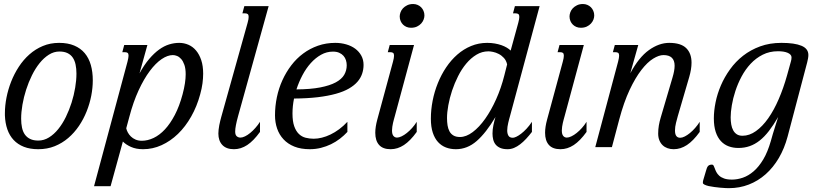

<svg xmlns="http://www.w3.org/2000/svg" viewBox="-20 -747 4203 975"><path d="M4.9 -172.4Q4.9 -210 12.9 -251.2Q21 -292.5 36.6 -332.3Q52.2 -372.1 75.4 -407.7Q98.6 -443.4 129.2 -470.5Q159.7 -497.6 197.5 -513.4Q235.4 -529.3 280.3 -529.3Q324.7 -529.3 356.9 -515.6Q389.2 -502 410.2 -477.1Q431.2 -452.1 441.2 -417Q451.2 -381.8 451.2 -338.9Q451.2 -301.3 443.4 -260.7Q435.5 -220.2 419.9 -181.2Q404.3 -142.1 380.9 -107.4Q357.4 -72.8 326.7 -46.4Q295.9 -20 257.8 -4.6Q219.7 10.7 174.3 10.7Q132.3 10.7 101.3 -1.5Q70.3 -13.7 49.3 -36.1Q28.3 -58.6 17.3 -90.3Q6.3 -122.1 4.9 -161.1ZM281.7 -485.4Q253.4 -485.4 228 -469.2Q202.6 -453.1 181.2 -426.5Q159.7 -399.9 142.3 -364.7Q125 -329.6 112.8 -291.7Q100.6 -253.9 94 -215.6Q87.4 -177.2 87.4 -144Q87.4 -119.1 91.8 -98.6Q96.2 -78.1 106.4 -63.7Q116.7 -49.3 133.3 -41.3Q149.9 -33.2 174.8 -33.2Q203.1 -33.2 228.8 -49.1Q254.4 -64.9 275.9 -91.6Q297.4 -118.2 314.5 -153.1Q331.5 -188 343.5 -225.8Q355.5 -263.7 361.8 -301.8Q368.2 -339.8 368.2 -373.5Q368.2 -398.4 363.8 -419.2Q359.4 -439.9 349.4 -454.6Q339.4 -469.2 322.8 -477.3Q306.2 -485.4 281.7 -485.4Z M621.1 -95.7Q623 -85.9 628.9 -74.7Q634.8 -63.5 644.5 -54Q654.3 -44.4 668.2 -38.3Q682.1 -32.2 700.2 -32.2Q730 -32.2 760.3 -46.6Q790.5 -61 817.6 -90.1Q844.7 -119.1 867.9 -163.6Q891.1 -208 907.2 -268.1Q915.5 -299.3 919.2 -324.5Q922.9 -349.6 922.9 -369.6Q922.9 -398.9 916.3 -417.7Q909.7 -436.5 899.9 -447.5Q890.1 -458.5 878.9 -462.9Q867.7 -467.3 857.9 -467.3Q831.1 -467.3 800.8 -446.8Q770.5 -426.3 740.7 -386.5Q710.9 -346.7 683.8 -288.1Q656.7 -229.5 636.7 -153.3ZM728.5 -518.6 688.5 -374.5Q712.4 -418 737.5 -447.5Q762.7 -477.1 788.1 -495.4Q813.5 -513.7 839.1 -521.5Q864.7 -529.3 890.1 -529.3Q915 -529.3 937.3 -519.5Q959.5 -509.8 975.8 -490.2Q992.2 -470.7 1002 -441.4Q1011.7 -412.1 1011.7 -373Q1011.7 -350.1 1008.3 -324Q1004.9 -297.9 996.6 -268.1Q980 -206.5 950.9 -155.3Q921.9 -104 883.8 -67.1Q845.7 -30.3 800.5 -9.8Q755.4 10.7 706.5 10.7Q670.9 10.7 645 -1Q619.1 -12.7 604 -28.3L541.5 198.7H457.5L627.4 -433.6Q629.9 -443.8 631.3 -451.4Q632.8 -459 632.8 -464.4Q632.8 -474.6 628.2 -478.3Q623.5 -481.9 614.7 -481.9H601.1L610.8 -518.6Z M1237.3 -630.9Q1240.2 -641.1 1241.5 -648.7Q1242.7 -656.2 1242.7 -661.6Q1242.7 -671.9 1238 -675.5Q1233.4 -679.2 1224.6 -679.2H1210.9L1220.7 -715.8H1344.2L1189 -157.2Q1181.6 -130.4 1178 -111.3Q1174.3 -92.3 1174.3 -79.1Q1174.3 -62 1182.1 -55.2Q1189.9 -48.3 1201.2 -48.3Q1211.4 -48.3 1224.4 -54.7Q1237.3 -61 1250.7 -72Q1264.2 -83 1277.1 -97.7Q1290 -112.3 1300.3 -128.4V-77.1Q1267.6 -31.7 1235.4 -10.5Q1203.1 10.7 1168 10.7Q1129.4 10.7 1109.1 -10.7Q1088.9 -32.2 1088.9 -68.8Q1088.9 -77.6 1090.1 -88.6Q1091.3 -99.6 1093.5 -111.1Q1095.7 -122.6 1098.4 -133.3Q1101.1 -144 1103.5 -152.8Z M1376.5 -161.1Q1376.5 -208 1386 -253.4Q1395.5 -298.8 1414.1 -339.6Q1432.6 -380.4 1459.2 -415.3Q1485.8 -450.2 1519.8 -475.3Q1553.7 -500.5 1594.7 -514.9Q1635.7 -529.3 1682.6 -529.3Q1711.9 -529.3 1738 -521.7Q1764.2 -514.2 1783.7 -499.8Q1803.2 -485.4 1814.7 -464.6Q1826.2 -443.8 1826.2 -417.5Q1826.2 -394 1818.8 -372.3Q1811.5 -350.6 1795.2 -331.8Q1778.8 -313 1752 -297.4Q1725.1 -281.7 1685.8 -270.8Q1646.5 -259.8 1593.8 -253.4Q1541 -247.1 1473.1 -246.6Q1465.3 -208 1465.3 -170.4Q1465.3 -130.9 1474.1 -106Q1482.9 -81.1 1497.6 -66.9Q1512.2 -52.7 1531.7 -47.6Q1551.3 -42.5 1573.2 -42.5Q1592.8 -42.5 1614.5 -47.9Q1636.2 -53.2 1658.4 -64Q1680.7 -74.7 1702.4 -90.8Q1724.1 -106.9 1744.1 -128.4V-77.1Q1727.1 -58.6 1706.1 -42.5Q1685.1 -26.4 1660.9 -14.6Q1636.7 -2.9 1609.6 3.9Q1582.5 10.7 1553.2 10.7Q1507.8 10.7 1474.6 -2.7Q1441.4 -16.1 1419.7 -39.6Q1397.9 -63 1387.2 -94.2Q1376.5 -125.5 1376.5 -161.1ZM1740.7 -415.5Q1740.7 -428.7 1736.8 -441.2Q1732.9 -453.6 1724.4 -463.4Q1715.8 -473.1 1702.6 -479Q1689.5 -484.9 1670.9 -484.9Q1638.7 -484.9 1610.4 -469Q1582 -453.1 1558.1 -426.5Q1534.2 -399.9 1515.9 -365.2Q1497.6 -330.6 1485.4 -293Q1557.1 -293.5 1606 -303Q1654.8 -312.5 1684.8 -328.6Q1714.8 -344.7 1727.8 -366.9Q1740.7 -389.2 1740.7 -415.5Z M1975.6 -433.6Q1978.5 -443.8 1979.7 -451.4Q1981 -459 1981 -464.4Q1981 -474.6 1976.3 -478.3Q1971.7 -481.9 1962.9 -481.9H1949.2L1959 -518.6H2082.5L1984.9 -157.2Q1982.9 -150.4 1980.5 -141.4Q1978 -132.3 1975.8 -122.8Q1973.6 -113.3 1972.2 -103.3Q1970.7 -93.3 1970.7 -84.5Q1970.7 -65.4 1977.8 -56.9Q1984.9 -48.3 1996.1 -48.3Q2006.3 -48.3 2019.5 -54.7Q2032.7 -61 2046.1 -71.8Q2059.6 -82.5 2072.8 -97.2Q2085.9 -111.8 2096.2 -128.4V-77.1Q2063.5 -31.7 2031.2 -10.5Q1999 10.7 1963.9 10.7Q1924.3 10.7 1905 -11Q1885.7 -32.7 1885.7 -72.8Q1885.7 -102.1 1896 -140.1ZM2066.9 -606Q2055.2 -606 2044.9 -610.1Q2034.7 -614.3 2026.9 -621.8Q2019 -629.4 2014.4 -640.1Q2009.8 -650.9 2009.8 -663.6Q2009.8 -672.9 2013.7 -684.1Q2017.6 -695.3 2026.1 -704.6Q2034.7 -713.9 2047.6 -720.2Q2060.5 -726.6 2078.1 -726.6Q2089.8 -726.6 2100.3 -722.2Q2110.8 -717.8 2118.4 -710.2Q2126 -702.6 2130.6 -691.9Q2135.3 -681.2 2135.3 -668.5Q2135.3 -658.7 2131.3 -647.9Q2127.4 -637.2 2118.9 -627.7Q2110.4 -618.2 2097.4 -612.1Q2084.5 -606 2066.9 -606Z M2555.2 -419.9Q2550.8 -439.9 2538.8 -452.9Q2526.9 -465.8 2512.5 -473.1Q2498 -480.5 2483.9 -483.4Q2469.7 -486.3 2460.4 -486.3Q2427.7 -486.3 2399.4 -469.2Q2371.1 -452.1 2347.7 -424.1Q2324.2 -396 2306.2 -360.1Q2288.1 -324.2 2275.6 -286.6Q2263.2 -249 2256.6 -212.6Q2250 -176.3 2250 -147.5Q2250 -127.9 2252.7 -110.6Q2255.4 -93.3 2262.5 -80.1Q2269.5 -66.9 2282.5 -59.1Q2295.4 -51.3 2315.9 -51.3Q2347.2 -51.3 2380.4 -76.2Q2413.6 -101.1 2443.8 -143.8Q2474.1 -186.5 2499.5 -243.2Q2524.9 -299.8 2541 -363.8ZM2611.8 -630.9Q2617.2 -651.4 2617.2 -661.1Q2617.2 -671.9 2612.3 -675.5Q2607.4 -679.2 2598.6 -679.2H2585L2594.7 -715.8H2720.2L2569.8 -157.2Q2567.9 -150.4 2565.4 -141.4Q2563 -132.3 2560.8 -122.8Q2558.6 -113.3 2557.1 -103.3Q2555.7 -93.3 2555.7 -84.5Q2555.7 -68.8 2561.8 -58.1Q2567.9 -47.4 2584.5 -47.4Q2590.8 -47.4 2601.8 -52.5Q2612.8 -57.6 2626.2 -67.9Q2639.6 -78.1 2653.8 -93.3Q2668 -108.4 2681.2 -128.4V-77.1Q2666.5 -58.1 2651.6 -42Q2636.7 -25.9 2621.3 -14.2Q2606 -2.4 2590.1 4.2Q2574.2 10.7 2557.6 10.7Q2535.6 10.7 2520.8 4.4Q2505.9 -2 2497.1 -12.7Q2488.3 -23.4 2484.6 -38.1Q2481 -52.7 2481 -68.8Q2481 -89.8 2485.6 -111.6Q2490.2 -133.3 2496.1 -152.8Q2448.2 -72.3 2400.6 -30.8Q2353 10.7 2294.9 10.7Q2268.1 10.7 2244.9 2Q2221.7 -6.8 2204.6 -25.4Q2187.5 -43.9 2177.7 -73.5Q2168 -103 2168 -144Q2168 -189.5 2177 -235.6Q2186 -281.7 2203.4 -324.7Q2220.7 -367.7 2245.6 -404.8Q2270.5 -441.9 2302.2 -469.7Q2334 -497.6 2372.3 -513.4Q2410.6 -529.3 2454.1 -529.3Q2474.6 -529.3 2492.9 -526.1Q2511.2 -522.9 2526.4 -517.6Q2541.5 -512.2 2553.5 -505.1Q2565.4 -498 2573.2 -490.2Z M2837.9 -433.6Q2840.8 -443.8 2842 -451.4Q2843.3 -459 2843.3 -464.4Q2843.3 -474.6 2838.6 -478.3Q2834 -481.9 2825.2 -481.9H2811.5L2821.3 -518.6H2944.8L2847.2 -157.2Q2845.2 -150.4 2842.8 -141.4Q2840.3 -132.3 2838.1 -122.8Q2835.9 -113.3 2834.5 -103.3Q2833 -93.3 2833 -84.5Q2833 -65.4 2840.1 -56.9Q2847.2 -48.3 2858.4 -48.3Q2868.7 -48.3 2881.8 -54.7Q2895 -61 2908.4 -71.8Q2921.9 -82.5 2935.1 -97.2Q2948.2 -111.8 2958.5 -128.4V-77.1Q2925.8 -31.7 2893.6 -10.5Q2861.3 10.7 2826.2 10.7Q2786.6 10.7 2767.3 -11Q2748 -32.7 2748 -72.8Q2748 -102.1 2758.3 -140.1ZM2929.2 -606Q2917.5 -606 2907.2 -610.1Q2897 -614.3 2889.2 -621.8Q2881.3 -629.4 2876.7 -640.1Q2872.1 -650.9 2872.1 -663.6Q2872.1 -672.9 2876 -684.1Q2879.9 -695.3 2888.4 -704.6Q2897 -713.9 2909.9 -720.2Q2922.9 -726.6 2940.4 -726.6Q2952.1 -726.6 2962.6 -722.2Q2973.1 -717.8 2980.7 -710.2Q2988.3 -702.6 2992.9 -691.9Q2997.6 -681.2 2997.6 -668.5Q2997.6 -658.7 2993.7 -647.9Q2989.7 -637.2 2981.2 -627.7Q2972.7 -618.2 2959.7 -612.1Q2946.8 -606 2929.2 -606Z M3118.7 -433.6Q3121.1 -443.8 3122.6 -451.4Q3124 -459 3124 -464.4Q3124 -474.6 3119.4 -478.3Q3114.7 -481.9 3106 -481.9H3092.3L3102.1 -518.6H3221.2L3180.7 -375Q3224.1 -456.1 3275.4 -492.7Q3326.7 -529.3 3378.4 -529.3Q3437.5 -529.3 3464.6 -502.7Q3491.7 -476.1 3491.7 -428.7Q3491.7 -396 3480 -356L3421.9 -157.2Q3418 -143.1 3412.8 -122.8Q3407.7 -102.5 3407.7 -84.5Q3407.7 -64.9 3414.6 -56.2Q3421.4 -47.4 3434.1 -47.4Q3444.3 -47.4 3457.3 -54Q3470.2 -60.5 3483.6 -71.5Q3497.1 -82.5 3510 -97.2Q3522.9 -111.8 3533.2 -128.4V-77.1Q3500.5 -31.7 3468.3 -10.5Q3436 10.7 3400.9 10.7Q3384.3 10.7 3369.9 5.6Q3355.5 0.5 3345 -9.5Q3334.5 -19.5 3328.4 -34.4Q3322.3 -49.3 3322.3 -68.8Q3322.3 -89.8 3325.7 -109.9Q3329.1 -129.9 3335 -149.4L3395 -353Q3400.4 -371.1 3403.1 -386Q3405.8 -400.9 3405.8 -413.1Q3405.8 -467.3 3349.1 -467.3Q3326.2 -467.3 3296.9 -449.2Q3267.6 -431.2 3237.1 -391.8Q3206.5 -352.5 3177.2 -290.3Q3147.9 -228 3124.5 -140.1L3087.4 0H3002.9Z M3931.6 -152.8Q3907.7 -111.8 3884.8 -82Q3861.8 -52.2 3837.6 -33.2Q3813.5 -14.2 3786.9 -4.9Q3760.3 4.4 3729.5 4.4Q3703.1 4.4 3680.4 -3.9Q3657.7 -12.2 3640.9 -30.3Q3624 -48.3 3614.5 -76.9Q3605 -105.5 3605 -146Q3605 -184.1 3613.8 -227.5Q3622.6 -271 3640.9 -313.5Q3659.2 -356 3687.3 -395Q3715.3 -434.1 3753.4 -463.9Q3791.5 -493.7 3840.1 -511.5Q3888.7 -529.3 3948.2 -529.3Q4015.1 -529.3 4050 -514.6Q4085 -500 4085 -467.8Q4085 -459.5 4083.3 -450.2Q4081.5 -440.9 4079.1 -430.7L3979.5 -53.2Q3963.4 6.8 3935.1 55.2Q3906.7 103.5 3868.2 137.7Q3829.6 171.9 3782.5 190.2Q3735.4 208.5 3681.6 208.5Q3675.8 208.5 3663.8 208Q3651.9 207.5 3637.2 206.1Q3622.6 204.6 3606.9 202.6Q3591.3 200.7 3578.6 197.8Q3565.9 194.8 3557.6 190.7Q3549.3 186.5 3549.3 181.6Q3549.3 179.2 3549.6 175.3Q3549.8 171.4 3550.8 168.9L3564.5 122.6Q3566.9 114.3 3569.1 107.9Q3571.3 101.6 3574.5 97.4Q3577.6 93.3 3582.8 91.1Q3587.9 88.9 3595.7 88.9Q3601.1 88.9 3604 94.5Q3606.9 100.1 3609.9 108.6Q3612.8 117.2 3617.9 127Q3623 136.7 3632.3 145.3Q3641.6 153.8 3657.2 159.4Q3672.9 165 3697.3 165Q3724.1 165 3752.4 155.3Q3780.8 145.5 3807.1 122.8Q3833.5 100.1 3856 62.5Q3878.4 24.9 3894.5 -31.2L3904.8 -67.4Q3910.6 -87.9 3918.2 -110.6Q3925.8 -133.3 3931.6 -152.8ZM3690.4 -151.4Q3690.4 -131.8 3693.4 -114.7Q3696.3 -97.7 3703.4 -85Q3710.4 -72.3 3721.9 -64.9Q3733.4 -57.6 3750.5 -57.6Q3785.6 -57.6 3818.8 -81.3Q3852.1 -105 3881.1 -146.2Q3910.2 -187.5 3934.3 -243.4Q3958.5 -299.3 3976.6 -363.8L3996.1 -434.1Q3999.5 -444.8 3999.5 -455.6Q3999.5 -463.4 3994.1 -469.2Q3988.8 -475.1 3979.5 -479Q3970.2 -482.9 3957.8 -484.9Q3945.3 -486.8 3930.7 -486.8Q3887.7 -486.8 3853 -469.2Q3818.4 -451.7 3791.7 -423.1Q3765.1 -394.5 3745.8 -358.4Q3726.6 -322.3 3714.4 -284.9Q3702.1 -247.6 3696.3 -212.4Q3690.4 -177.2 3690.4 -151.4Z"/></svg>

Font: Arian Grqi
Style: Italic
Weight: 400
Italic angle: -15°
Designer: Ruben Hakobyan (Tarumian)
Foundry: Ruben Hakobyan (Tarumian)
Version: Version 1.002